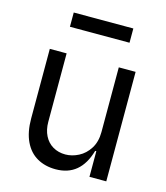

<svg xmlns="http://www.w3.org/2000/svg" viewBox="-112 -830 801 924"><g transform="rotate(15 288.5 -368.5)"><path d="M250.7 7.1Q198.5 7.1 158.6 -15.6Q118.6 -38.4 96.6 -84.7Q74.6 -131 74.6 -198.9V-545.5H158.4V-204.5Q158.4 -165.5 173.3 -135.7Q188.2 -105.8 215.6 -89.8Q242.9 -73.9 277.7 -73.9Q310.7 -73.9 343.2 -90.6Q375.7 -107.2 397 -141Q418.3 -174.7 418.3 -223V-545.5H502.1V0H418.3V-127.8H412.6Q393.1 -60 352.8 -26.5Q312.5 7.1 250.7 7.1ZM437.5 -744.3V-673.3H140.6V-744.3Z"/></g></svg>

Font: Riot Sans
Style: Regular
Weight: 400
Designer: Rasmus Andersson
Foundry: rsms
Version: Version 3.005